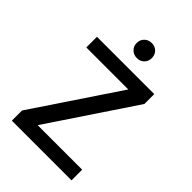

<svg xmlns="http://www.w3.org/2000/svg" viewBox="-250 -976 1083 1083"><g transform="rotate(45 292.0 -434.0)"><path d="M346 -851Q363 -834 363 -808Q363 -782 346 -765Q329 -748 303 -748Q277 -748 259.5 -765Q242 -782 242 -808Q242 -834 259.5 -851Q277 -868 303 -868Q329 -868 346 -851ZM530 0H54V-81L394 -589H59V-674H516V-595L175 -85H530Z"/></g></svg>

Font: Hind Kochi Medium
Style: Regular
Weight: 500
Designer: Dhruvi Tolia
Foundry: Indian Type Foundry
Version: Version 0.702;PS 1.0;hotconv 1.0.81;makeotf.lib2.5.63406